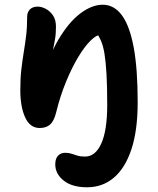

<svg xmlns="http://www.w3.org/2000/svg" viewBox="-20 -533 668 813"><path d="M349 260Q285 260 249.5 231.5Q214 203 214 163Q214 139 225.5 126.5Q237 114 256 114Q271 114 283 118Q295 122 308 126Q321 130 340 130Q384 130 409 74.5Q434 19 434 -89Q434 -167 431 -219Q428 -271 422.5 -305Q417 -339 407.5 -360.5Q398 -382 385 -399Q419 -414 441 -400Q463 -386 462 -349Q445 -369 433.5 -377.5Q422 -386 407 -386Q389 -386 363.5 -361Q338 -336 311 -291Q284 -246 259.5 -186.5Q235 -127 218 -58Q209 -21 192.5 -6Q176 9 148 9Q107 9 86.5 -36Q66 -81 66 -151Q66 -202 70.5 -240Q75 -278 80.5 -311.5Q86 -345 90.5 -380.5Q95 -416 95 -463Q95 -481 106.5 -493Q118 -505 140 -505Q156 -505 174 -495.5Q192 -486 204.5 -467.5Q217 -449 217 -419Q217 -389 212.5 -364Q208 -339 202 -310Q196 -281 192 -241.5Q188 -202 190 -144L155 -180Q184 -292 227.5 -365.5Q271 -439 320 -476Q369 -513 415 -513Q463 -513 496 -468.5Q529 -424 546 -333Q563 -242 563 -100Q563 19 536.5 99Q510 179 462 219.5Q414 260 349 260Z"/></svg>

Font: Shantell Sans SemiBold
Style: Regular
Weight: 600
Designer: Stephen Nixon, Anya Danilova, Shantell Martin
Foundry: Arrow Type
Version: Version 1.011;[c5ecc13dd]